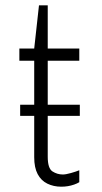

<svg xmlns="http://www.w3.org/2000/svg" viewBox="-20 -694 386 724"><path d="M211 10Q182 10 158.5 -1.5Q135 -13 122 -37.5Q109 -62 109 -101V-465H53V-511H109L127 -674H160V-511H279V-465H160V-103Q160 -59 178 -47.5Q196 -36 217 -36Q228 -36 247.5 -41.5Q267 -47 279 -52V-7Q271 -2 259.5 2Q248 6 236 8Q224 10 211 10ZM56 -257V-299H281V-257Z"/></svg>

Font: Chivo Medium Thin
Style: Regular
Weight: 250
Version: Version 2.002